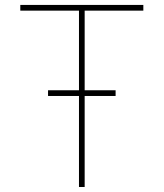

<svg xmlns="http://www.w3.org/2000/svg" viewBox="-20 -747 654 767"><path d="M61.1 -704.5V-727.3H552.6V-704.5H318.2V0H295.5V-704.5ZM171.9 -363.6V-386.4H441.8V-363.6Z"/></svg>

Font: Inter UI Thin
Style: Regular
Weight: 100
Designer: Rasmus Andersson
Foundry: rsms
Version: 3.2;8d6f07862